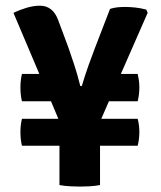

<svg xmlns="http://www.w3.org/2000/svg" viewBox="-20 -666 580 691"><path d="M59 -141.5Q56.5 -152 55 -164.2Q53.5 -176.5 53.5 -190.5Q53.5 -216.5 59 -238.5H190L163.5 -301.5H59Q56.5 -311.5 55 -324Q53.5 -336.5 53.5 -350.5Q53.5 -365 55 -377.2Q56.5 -389.5 59 -400H121.5L28.5 -619.5Q48 -629.5 74 -637.5Q100 -645.5 123.5 -645.5Q171 -645.5 190 -592L226.5 -494Q236 -467 247.2 -432.8Q258.5 -398.5 269 -356.5H274.5Q285.5 -394 298.5 -430.5Q311.5 -467 322 -494L376 -634Q390.5 -638.5 403.8 -639.8Q417 -641 430.5 -641Q447.5 -641 466.5 -639Q485.5 -637 506.5 -631.5L511.5 -620L415 -400H475.5Q477.5 -391.5 479.5 -379Q481.5 -366.5 481.5 -351Q481.5 -325 475.5 -301.5H372L344.5 -238.5H475.5Q481.5 -216 481.5 -190.5Q481.5 -165 475.5 -141.5H340V0Q321 3.5 301.8 4.5Q282.5 5.5 268.5 5.5Q255.5 5.5 233.8 4.5Q212 3.5 194 0V-141.5Z"/></svg>

Font: Signika Negative SC
Style: Bold
Weight: 700
Designer: Anna Giedryś
Foundry: Anna Giedryś
Version: Version 2.000; ttfautohint (v1.8.3) -l 8 -r 50 -G 200 -x 9 -